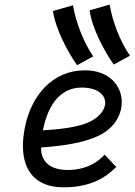

<svg xmlns="http://www.w3.org/2000/svg" viewBox="-20 -801 579 826"><path d="M539.1 -561.4C497.6 -621.9 464.4 -705.4 451.7 -781.1L365.2 -756.7C376 -680.5 427.2 -583.3 469.2 -523.3ZM380.9 -558.4C339.8 -619.5 307.1 -702.5 293.9 -778.2L208 -753.8C218.3 -677.6 269.5 -580.9 311.5 -520.4ZM164.6 -240.2C188.5 -362.8 248.5 -424.3 331.5 -424.3C397.9 -424.3 432.6 -394.5 432.6 -358.9C432.6 -333.5 415 -305.7 378.4 -283.7C322.8 -250.5 220.7 -244.1 164.6 -240.2ZM345.2 -498.5C207 -498.5 114.3 -391.6 86.9 -252C81.5 -224.1 78.6 -197.8 78.6 -173.8C78.6 -64.5 134.8 4.9 253.9 4.9C397 4.9 455.6 -60.5 480 -82.5L430.2 -135.7C406.2 -109.4 357.9 -69.8 270.5 -69.8C175.8 -69.8 156.7 -126 156.7 -161.1V-166.5C227.1 -171.9 349.6 -182.6 424.3 -228C477.5 -260.7 503.9 -312 503.9 -361.3C503.9 -432.1 450.2 -498.5 345.2 -498.5Z"/></svg>

Font: Fantasque Sans Mono
Style: RegItalic
Weight: 400
Italic angle: -11°
Monospace: yes
Designer: Jany Belluz
Version: Version 1.6.3